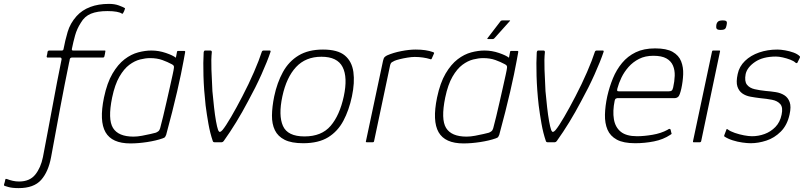

<svg xmlns="http://www.w3.org/2000/svg" viewBox="-187 -732 4139 988"><path d="M-91 236Q-125 236 -145 230Q-165 224 -164 224Q-168 222 -166 216Q-165 212 -163.5 208.5Q-162 205 -161.5 200.5Q-161 196 -160 193Q-159 189 -158 188.5Q-157 188 -152 189Q-137 195 -121 198.5Q-105 202 -89 202Q-34 202 -5.5 166.5Q23 131 34 76Q47 7 59.5 -58.5Q72 -124 83.5 -186.5Q95 -249 106.5 -309Q118 -369 130 -427Q130 -436 122 -436Q105 -436 89 -436Q73 -436 56 -436Q55 -436 54 -438Q53 -440 53 -441Q55 -447 56 -454Q57 -461 58 -467Q59 -468 61 -470Q63 -472 65 -472Q82 -472 98.5 -472Q115 -472 131 -472Q139 -472 140 -480Q148 -523 161 -567.5Q174 -612 207 -649Q235 -680 277 -696Q319 -712 374 -712Q403 -712 424.5 -704Q446 -696 454 -691Q457 -689 456.5 -687Q456 -685 455 -684Q454 -679 451.5 -674Q449 -669 446 -664Q446 -662 444 -661.5Q442 -661 440 -662Q432 -668 413 -671.5Q394 -675 366 -675Q314 -675 281 -661.5Q248 -648 229 -615Q209 -584 199.5 -550Q190 -516 183 -481Q181 -472 189 -472Q228 -472 269.5 -472Q311 -472 353 -472Q354 -472 355 -471Q356 -470 355 -467Q354 -462 353 -454.5Q352 -447 350 -441Q350 -440 348 -438Q346 -436 344 -436Q316 -436 289 -436Q262 -436 236 -436Q210 -436 182 -436Q180 -436 176.5 -434Q173 -432 172 -427Q172 -423 170.5 -418Q169 -413 168 -407.5Q167 -402 166 -397Q157 -353 146 -298Q135 -243 123.5 -181Q112 -119 100 -54Q88 11 76 76Q62 152 24.5 194Q-13 236 -91 236Z M484 6Q389 6 356 -51.5Q323 -109 348 -230Q364 -306 392 -353.5Q420 -401 454 -427Q488 -453 524 -462.5Q560 -472 592 -472Q630 -472 666.5 -459.5Q703 -447 718 -435L724 -466Q724 -468 726 -469Q728 -470 729 -470H761Q766 -470 766 -465Q763 -448 757.5 -418.5Q752 -389 744 -349.5Q736 -310 724.5 -261Q713 -212 699 -156Q685 -100 668 -38Q666 -33 663 -28Q660 -23 650 -20Q616 -8 570 -1Q524 6 484 6ZM500 -29Q520 -29 544 -33.5Q568 -38 587.5 -42.5Q607 -47 614 -49Q620 -51 627 -56Q634 -61 637 -72Q644 -97 652.5 -133Q661 -169 670 -208Q679 -247 687 -283Q695 -319 701 -346Q707 -373 708 -383Q709 -390 706.5 -394Q704 -398 696 -402Q676 -413 648.5 -423Q621 -433 585 -433Q562 -433 534 -426Q506 -419 478.5 -398.5Q451 -378 427.5 -337.5Q404 -297 390 -230Q367 -118 394.5 -73.5Q422 -29 500 -29Z M917 0Q910 0 908 -6Q894 -47 885.5 -95Q877 -143 871 -190Q862 -270 860 -342Q858 -414 861 -462Q862 -468 864 -470Q866 -472 868 -472H895Q898 -472 900.5 -470.5Q903 -469 903 -464Q899 -428 901 -374Q903 -320 906 -263Q910 -220 914.5 -179.5Q919 -139 924.5 -108.5Q930 -78 935 -64Q940 -51 946 -53.5Q952 -56 958 -63Q974 -82 1002 -130Q1030 -178 1060 -236Q1093 -299 1120 -361.5Q1147 -424 1160 -465Q1162 -472 1170 -472H1201Q1207 -472 1205 -465Q1189 -417 1158.5 -349Q1128 -281 1090 -212Q1060 -155 1028.5 -103.5Q997 -52 964 -6Q959 0 954 0Z M1373 5Q1313 5 1278 -12.5Q1243 -30 1227.5 -62Q1212 -94 1212.5 -138Q1213 -182 1224 -236Q1239 -307 1269 -361.5Q1299 -416 1349.5 -446.5Q1400 -477 1475 -477Q1551 -477 1587.5 -446.5Q1624 -416 1631.5 -361.5Q1639 -307 1624 -236Q1609 -165 1580 -110.5Q1551 -56 1501.5 -25.5Q1452 5 1373 5ZM1380 -30Q1468 -30 1514.5 -84.5Q1561 -139 1582 -236Q1603 -334 1576 -387Q1549 -440 1467 -440Q1386 -440 1336.5 -387Q1287 -334 1266 -236Q1245 -138 1269 -84Q1293 -30 1380 -30Z M1952 -477Q2006 -477 2041 -464Q2044 -463 2046 -461.5Q2048 -460 2046 -456L2035 -431Q2034 -428 2031.5 -427Q2029 -426 2026 -428Q2010 -433 1989.5 -436Q1969 -439 1947 -439Q1931 -439 1909.5 -435.5Q1888 -432 1870 -427.5Q1852 -423 1843 -419Q1837 -416 1830 -412Q1823 -408 1820 -394L1738 -6Q1737 -2 1735.5 -1Q1734 0 1731 0H1700Q1697 0 1696 -1Q1695 -2 1696 -5L1784 -419Q1787 -433 1792 -438Q1797 -443 1805 -447Q1837 -461 1878 -469Q1919 -477 1952 -477Z M2198 6Q2103 6 2070 -51.5Q2037 -109 2062 -230Q2078 -306 2106 -353.5Q2134 -401 2168 -427Q2202 -453 2238 -462.5Q2274 -472 2306 -472Q2344 -472 2380.5 -459.5Q2417 -447 2432 -435L2438 -466Q2438 -468 2440 -469Q2442 -470 2443 -470H2475Q2480 -470 2480 -465Q2477 -448 2471.5 -418.5Q2466 -389 2458 -349.5Q2450 -310 2438.5 -261Q2427 -212 2413 -156Q2399 -100 2382 -38Q2380 -33 2377 -28Q2374 -23 2364 -20Q2330 -8 2284 -1Q2238 6 2198 6ZM2214 -29Q2234 -29 2258 -33.5Q2282 -38 2301.5 -42.5Q2321 -47 2328 -49Q2334 -51 2341 -56Q2348 -61 2351 -72Q2358 -97 2366.5 -133Q2375 -169 2384 -208Q2393 -247 2401 -283Q2409 -319 2415 -346Q2421 -373 2422 -383Q2423 -390 2420.5 -394Q2418 -398 2410 -402Q2390 -413 2362.5 -423Q2335 -433 2299 -433Q2276 -433 2248 -426Q2220 -419 2192.5 -398.5Q2165 -378 2141.5 -337.5Q2118 -297 2104 -230Q2081 -118 2108.5 -73.5Q2136 -29 2214 -29ZM2324 -531Q2320 -531 2320.5 -533Q2321 -535 2322 -536L2388 -622Q2391 -627 2398 -627H2435Q2438 -627 2438 -625.5Q2438 -624 2435 -622L2357 -535Q2355 -533 2353 -532Q2351 -531 2349 -531Z M2631 0Q2624 0 2622 -6Q2608 -47 2599.5 -95Q2591 -143 2585 -190Q2576 -270 2574 -342Q2572 -414 2575 -462Q2576 -468 2578 -470Q2580 -472 2582 -472H2609Q2612 -472 2614.5 -470.5Q2617 -469 2617 -464Q2613 -428 2615 -374Q2617 -320 2620 -263Q2624 -220 2628.5 -179.5Q2633 -139 2638.5 -108.5Q2644 -78 2649 -64Q2654 -51 2660 -53.5Q2666 -56 2672 -63Q2688 -82 2716 -130Q2744 -178 2774 -236Q2807 -299 2834 -361.5Q2861 -424 2874 -465Q2876 -472 2884 -472H2915Q2921 -472 2919 -465Q2903 -417 2872.5 -349Q2842 -281 2804 -212Q2774 -155 2742.5 -103.5Q2711 -52 2678 -6Q2673 0 2668 0Z M2938 -237Q2949 -285 2967 -329Q2985 -373 3014 -408Q3043 -443 3084.5 -463Q3126 -483 3184 -483Q3243 -483 3274.5 -465Q3306 -447 3318 -416.5Q3330 -386 3328.5 -349.5Q3327 -313 3319 -276Q3311 -241 3303 -234Q3295 -227 3284 -227H2989Q2988 -227 2983 -225Q2978 -223 2976 -214Q2965 -160 2972 -118.5Q2979 -77 3007.5 -54Q3036 -31 3091 -31Q3127 -31 3171 -38.5Q3215 -46 3248 -64Q3251 -67 3256.5 -68.5Q3262 -70 3264 -64L3268 -47Q3270 -44 3268.5 -42.5Q3267 -41 3262 -38Q3226 -14 3178.5 -4.5Q3131 5 3081 5Q3021 5 2987 -13.5Q2953 -32 2939 -65Q2925 -98 2926 -142Q2927 -186 2938 -237ZM3277 -282Q3284 -313 3285 -342Q3286 -371 3276 -394.5Q3266 -418 3242 -431.5Q3218 -445 3175 -445Q3133 -445 3101.5 -429Q3070 -413 3047.5 -387.5Q3025 -362 3011 -333Q2997 -304 2990 -277Q2988 -269 2989 -265.5Q2990 -262 2998 -262Q3062 -262 3125.5 -262Q3189 -262 3253 -262Q3264 -262 3269 -265.5Q3274 -269 3277 -282Z M3552 -603Q3550 -590 3544.5 -584Q3539 -578 3521 -578Q3505 -578 3501 -584Q3497 -590 3499 -603Q3501 -615 3508 -621Q3515 -627 3532 -627Q3549 -627 3552 -621Q3555 -615 3552 -603ZM3421 -5Q3419 0 3415 0H3382Q3378 0 3379 -5L3477 -467Q3478 -472 3482 -472H3515Q3517 -472 3518 -471Q3519 -470 3518 -467Z M3551 -65Q3551 -68 3553.5 -68Q3556 -68 3558 -66Q3571 -56 3594.5 -48Q3618 -40 3642 -35.5Q3666 -31 3683 -31Q3716 -31 3747.5 -42.5Q3779 -54 3803 -78.5Q3827 -103 3835 -142Q3843 -179 3828.5 -196Q3814 -213 3786 -218.5Q3758 -224 3724 -227Q3699 -230 3674.5 -234.5Q3650 -239 3632.5 -251.5Q3615 -264 3607.5 -287Q3600 -310 3609 -351Q3617 -390 3646.5 -418.5Q3676 -447 3719.5 -462Q3763 -477 3813 -477Q3830 -477 3853 -473Q3876 -469 3896.5 -461.5Q3917 -454 3929 -442Q3930 -440 3929.5 -439Q3929 -438 3929 -435L3916 -409Q3914 -405 3907 -409Q3898 -418 3879.5 -425Q3861 -432 3841 -436.5Q3821 -441 3806 -441Q3739 -441 3698.5 -413.5Q3658 -386 3650 -351Q3643 -314 3656.5 -296.5Q3670 -279 3696.5 -273Q3723 -267 3753 -264Q3779 -262 3804.5 -258Q3830 -254 3849 -242Q3868 -230 3876.5 -206.5Q3885 -183 3876 -143Q3864 -88 3831 -55Q3798 -22 3756.5 -8.5Q3715 5 3676 5Q3659 5 3633.5 1.5Q3608 -2 3583 -10Q3558 -18 3540 -30Q3539 -34 3540 -36Z"/></svg>

Font: Glory ExtraLight
Style: Italic
Weight: 250
Italic angle: -12°
Version: Version 1.011